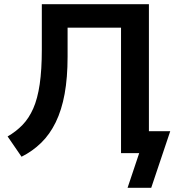

<svg xmlns="http://www.w3.org/2000/svg" viewBox="-20 -725 835 909"><path d="M584 164 639 0H553V-594H300V-457Q300 -357 286 -280.5Q272 -204 244 -146.5Q216 -89 175 -49Q134 -9 82 17L16 -79Q56 -102 86.5 -133.5Q117 -165 137.5 -211.5Q158 -258 168 -326.5Q178 -395 178 -491V-705H685V-104H786L696 164Z"/></svg>

Font: Nunito Sans 10pt
Style: Bold
Weight: 700
Designer: Vernon Adams
Foundry: Vernon Adams
Version: Version 3.101;gftools[0.9.27]